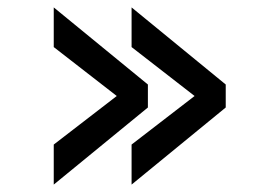

<svg xmlns="http://www.w3.org/2000/svg" viewBox="-20 -483 707 518"><path d="M589 -255V-193L335 15V-93L505 -224L335 -356V-463ZM379 -255V-193L125 15V-93L295 -224L125 -356V-463Z"/></svg>

Font: GFS Neohellenic Rg
Style: Bold
Weight: 700
Designer: Designed by Takis Katsoulidis and George D. Matthiopoulos.
Foundry: Designed by Takis Katsoulidis and George D. Matthiopoulos.
Version: Version 1.0